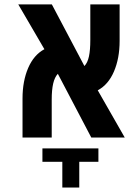

<svg xmlns="http://www.w3.org/2000/svg" viewBox="-20 -629 640 878"><path d="M216.5 -173.5V0H83V-178.5Q83 -258 108.8 -318Q134.5 -378 183 -404L63.5 -609H217L366 -327Q380.5 -342 386.8 -371.2Q393 -400.5 393 -446V-609H527V-441.5Q527 -362.5 501.2 -302.2Q475.5 -242 427 -216L550.5 0H397.5L244.5 -291.5Q230 -276 223.2 -247Q216.5 -218 216.5 -173.5ZM265 111H174V49.5H430V111H342.5V228.5H265Z"/></svg>

Font: JuliaMono ExtraBold
Style: Regular
Weight: 800
Monospace: yes
Designer: cormullion
Foundry: corm
Version: Version 0.055; ttfautohint (v1.8.4)